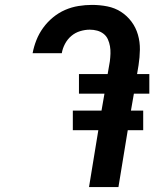

<svg xmlns="http://www.w3.org/2000/svg" viewBox="-20 -763 640 783"><path d="M343 0 381 -232H277V-312H394L406 -381H302V-461H419L428 -513Q430 -529 430.5 -544.5Q431 -560 428.5 -574.5Q426 -589 420 -602.5Q414 -616 402.5 -625Q391 -634 376.5 -638Q362 -642 346 -642Q327 -642 307 -636Q287 -630 271 -616.5Q255 -603 245 -584Q235 -565 232 -546H113Q118 -573 128.5 -599.5Q139 -626 156 -649.5Q173 -673 196 -692Q219 -711 245.5 -722.5Q272 -734 300 -738.5Q328 -743 355 -743Q387 -743 417.5 -737Q448 -731 473 -715Q498 -699 516 -675Q534 -651 542.5 -621.5Q551 -592 550.5 -560.5Q550 -529 545 -497L539 -461H589V-381H526L514 -312H564V-232H501L463 0Z"/></svg>

Font: Iosevka Extended
Style: Bold Italic
Weight: 700
Width: 7
Italic angle: -9°
Monospace: yes
Designer: Belleve Invis
Foundry: Belleve Invis
Version: Version 32.5.0; ttfautohint (v1.8.4)